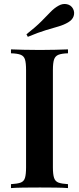

<svg xmlns="http://www.w3.org/2000/svg" viewBox="-20 -960 404 980"><path d="M327 -708V-688Q295 -687 278.5 -680.5Q262 -674 256 -656.5Q250 -639 250 -602V-106Q250 -70 256 -52Q262 -34 278.5 -28Q295 -22 327 -20V0Q302 -2 263 -2.5Q224 -3 184 -3Q139 -3 100 -2.5Q61 -2 36 0V-20Q69 -22 85.5 -28Q102 -34 107.5 -52Q113 -70 113 -106V-602Q113 -639 107.5 -656.5Q102 -674 85.5 -680.5Q69 -687 36 -688V-708Q61 -707 100 -706Q139 -705 184 -705Q224 -705 263 -706Q302 -707 327 -708ZM279 -931Q300 -943 321.5 -938.5Q343 -934 353 -915Q362 -897 356 -878Q350 -859 328 -846Q306 -833 278.5 -825Q251 -817 214 -806Q177 -795 122 -772L115 -785Q162 -822 190 -850Q218 -878 237.5 -898.5Q257 -919 279 -931Z"/></svg>

Font: Playfair Display SemiBold
Style: Regular
Weight: 600
Designer: Claus Eggers Sørensen
Foundry: Claus Eggers Sørensen
Version: Version 1.203